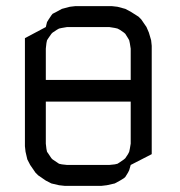

<svg xmlns="http://www.w3.org/2000/svg" viewBox="-20 -604 586 624"><path d="M61 -128.9V-480L128.9 -516.1L132.8 -532.2L138.2 -541L147 -554.2L150.9 -559.1L164.1 -565.9L181.2 -575.2L207 -582L224.1 -584H344.2L361.8 -582L387.2 -575.2L404.8 -565.9L430.2 -549.8L439 -541L456.1 -516.1L463.9 -498L471.2 -473.1L473.1 -455.1V-103L404.8 -67.9L399.9 -50.8L396 -43L387.2 -28.8L382.8 -24.9L370.1 -17.1L353 -7.8L327.1 -2L310.1 0H189.9L171.9 -2L147 -7.8L128.9 -17.1L104 -34.2L95.2 -43L78.1 -67.9L68.8 -85.9L63 -110.8ZM128.9 -137.2 130.9 -120.1 132.8 -110.8 138.2 -103 147 -89.8 150.9 -85.9 164.1 -77.1 171.9 -71.8 181.2 -69.8 198.2 -67.9H335L353 -69.8L361.8 -71.8L370.1 -77.1L382.8 -85.9L387.2 -89.8L396 -103L399.9 -110.8L401.9 -120.1L404.8 -137.2V-273.9H128.9ZM128.9 -344.2H404.8V-445.8L401.9 -463.9L399.9 -473.1L396 -480L387.2 -494.1L382.8 -498L370.1 -506.8L361.8 -511.2L353 -513.2L335 -516.1H198.2L181.2 -513.2L171.9 -511.2L164.1 -506.8L150.9 -498L147 -494.1L137.2 -480L132.8 -473.1L130.9 -463.9L128.9 -445.8Z"/></svg>

Font: Petahja
Style: Regular
Weight: 400
Designer: T. Christopher White
Version: Version 1.1